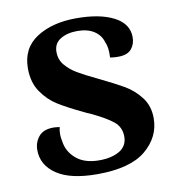

<svg xmlns="http://www.w3.org/2000/svg" viewBox="-67 -589 607 663"><g transform="rotate(-10 237.0 -257.5)"><path d="M32 -104Q32 -131 48.5 -151Q65 -171 100 -171Q106 -171 122 -169Q119 -157 119 -144Q119 -133 122 -119Q127 -82 156.5 -57Q186 -32 237 -32Q281 -32 308.5 -48.5Q336 -65 336 -98Q336 -131 311.5 -151Q287 -171 234 -196Q221 -201 212 -206Q159 -231 127 -251Q95 -271 72 -304.5Q49 -338 49 -387Q49 -458 104 -493.5Q159 -529 243 -529Q326 -529 375 -503.5Q424 -478 424 -431Q424 -407 410.5 -390.5Q397 -374 368 -373H358Q349 -373 335 -375Q337 -411 328 -429Q321 -455 298 -470Q275 -485 239 -485Q204 -485 180 -470.5Q156 -456 156 -426Q156 -399 172.5 -379.5Q189 -360 212.5 -346Q236 -332 280 -311Q336 -284 368 -265.5Q400 -247 423.5 -216.5Q447 -186 447 -143Q447 -77 392.5 -31.5Q338 14 222 14Q128 14 80 -18.5Q32 -51 32 -104Z"/></g></svg>

Font: Arima Madurai ExtraBold
Style: Regular
Weight: 800
Designer: Joana Correia and Natanael Gama
Foundry: NDISCOVER
Version: Version 1.019